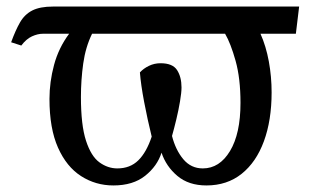

<svg xmlns="http://www.w3.org/2000/svg" viewBox="-20 -556 966 586"><path d="M326 10Q272 10 227.5 -18.5Q183 -47 157 -105.5Q131 -164 131 -254Q131 -306 145 -358Q159 -410 191 -453H111Q95 -453 77.5 -445Q60 -437 45 -417L14 -427Q27 -463 41 -487.5Q55 -512 78.5 -524Q102 -536 142 -536H893L883 -453H775Q792 -415 800.5 -368.5Q809 -322 809 -274Q809 -189 785.5 -125Q762 -61 717.5 -25.5Q673 10 610 10Q556 10 521.5 -19Q487 -48 473 -90Q460 -49 423 -19.5Q386 10 326 10ZM599 -42Q650 -42 682 -95Q714 -148 714 -242Q714 -317 699 -370.5Q684 -424 667 -453H261Q241 -412 234 -362Q227 -312 227 -260Q227 -174 242.5 -126.5Q258 -79 283.5 -60.5Q309 -42 338 -42Q377 -42 402 -66.5Q427 -91 443 -139Q430 -192 420 -244.5Q410 -297 407 -335Q418 -347 434.5 -355Q451 -363 470 -363Q507 -363 520.5 -342Q534 -321 534 -289Q534 -274 529.5 -247Q525 -220 518 -191Q511 -162 505 -141Q516 -98 539.5 -70Q563 -42 599 -42Z"/></svg>

Font: NotoSerif-Regular
Style: Regular
Weight: 400
Designer: Monotype Design Team
Foundry: Monotype Imaging Inc.
Version: Version 2.007; ttfautohint (v1.8) -l 8 -r 50 -G 200 -x 14 -D